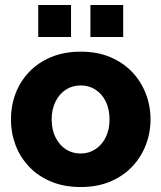

<svg xmlns="http://www.w3.org/2000/svg" viewBox="-20 -743 650 773"><path d="M305 10Q238 10 185.5 -12Q133 -34 97 -72Q61 -110 42.5 -159Q24 -208 24 -262Q24 -317 42.5 -366Q61 -415 97 -453Q133 -491 185.5 -513Q238 -535 305 -535Q372 -535 424 -513Q476 -491 512 -453Q548 -415 567 -366Q586 -317 586 -262Q586 -208 567 -159Q548 -110 512 -72Q476 -34 424 -12Q372 10 305 10ZM188 -262Q188 -221 203.5 -190Q219 -159 245 -142Q271 -125 305 -125Q338 -125 364.5 -142.5Q391 -160 406 -191Q421 -222 421 -262Q421 -303 406 -334Q391 -365 364.5 -382Q338 -399 305 -399Q271 -399 245 -382Q219 -365 203.5 -334Q188 -303 188 -262ZM134 -594V-723H266V-594ZM344 -594V-723H476V-594Z"/></svg>

Font: Raleway Thin ExtraBold
Style: Regular
Weight: 800
Version: Version 4.026